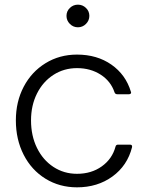

<svg xmlns="http://www.w3.org/2000/svg" viewBox="-20 -793 631 823"><path d="M48 -277Q48 -357 81.5 -421Q115 -485 175 -522Q235 -559 310 -559Q396 -559 457.5 -516Q519 -473 541 -400L542 -397Q542 -389 532 -389H483Q474 -389 471 -397Q455 -445 411.5 -473Q368 -501 310 -501Q254 -501 209 -472Q164 -443 138.5 -392Q113 -341 113 -277Q113 -211 138.5 -159Q164 -107 209 -77.5Q254 -48 310 -48Q372 -48 416.5 -80Q461 -112 475 -164Q477 -173 486 -173H537Q548 -173 546 -162Q526 -83 462 -36.5Q398 10 310 10Q235 10 175 -27Q115 -64 81.5 -129.5Q48 -195 48 -277ZM265 -725Q265 -745 279.5 -759Q294 -773 314 -773Q334 -773 348.5 -759Q363 -745 363 -725Q363 -705 348.5 -690.5Q334 -676 314 -676Q294 -676 279.5 -690.5Q265 -705 265 -725Z"/></svg>

Font: Open Sauce Two Light
Style: Regular
Weight: 300
Designer: Alfredo Marco Pradil
Foundry: Creative Sauce Fz LLC
Version: Version 1.477